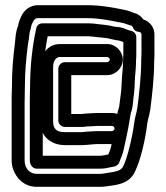

<svg xmlns="http://www.w3.org/2000/svg" viewBox="-20 -682 640 741"><path d="M122 -31H367C384 -31 401 -35 413 -38C427 -39 438 -46 441 -57C444 -67 453 -84 457 -103C460 -117 477 -194 479 -211C482 -228 483 -238 485 -246C493 -267 493 -286 495 -303C499 -329 500 -358 501 -383C503 -406 505 -425 505 -448C506 -460 506 -468 506 -477V-539C506 -553 494 -563 481 -564C480 -564 477 -565 472 -567L457 -573C443 -578 431 -578 422 -579C392 -587 368 -587 341 -591C330 -592 321 -592 315 -592H144C132 -592 122 -584 120 -573C105 -505 96 -427 96 -344C95 -321 95 -302 95 -284V-63C95 -46 106 -31 122 -31ZM146 -343C146 -416 152 -482 164 -542H315C321 -542 327 -542 335 -541C365 -537 390 -537 409 -531C420 -528 436 -526 441 -525L456 -520V-477C456 -467 455 -457 455 -449C455 -428 453 -410 451 -387C449 -361 449 -332 445 -310C442 -289 441 -271 438 -263C433 -251 433 -239 429 -219C427 -206 411 -126 408 -113C406 -105 403 -98 398 -86C389 -84 375 -81 367 -81H145V-284C145 -302 146 -322 146 -343ZM525 -447C525 -387 517 -320 510 -265C506 -242 503 -240 498 -208C491 -153 472 -74 456 -41C447 -23 432 -20 384 -13C377 -12 373 -11 368 -11H122C94 -11 75 -33 75 -63V-284C75 -302 76 -322 76 -344C76 -407 81 -458 88 -512C93 -535 93 -556 96 -564C97 -566 99 -570 100 -578C100 -580 102 -588 106 -595C113 -609 117 -612 127 -612H317C362 -612 405 -603 446 -595C461 -593 468 -588 487 -583C488 -583 491 -582 494 -574C498 -564 508 -559 517 -559C521 -559 526 -555 526 -549V-477C526 -466 525 -456 525 -447ZM533 -607C527 -616 516 -627 501 -631C489 -634 479 -641 455 -645C416 -653 368 -662 317 -662H127C98 -662 74 -646 61 -617C56 -606 52 -596 50 -583C40 -558 40 -537 38 -519C31 -463 26 -412 26 -345C25 -323 25 -302 25 -284V-63C25 -50 27 -39 31 -28C43 5 72 39 122 39H368C377 39 385 38 392 37C428 32 479 29 501 -20C522 -62 541 -143 548 -202C551 -226 555 -229 560 -259C567 -316 575 -380 575 -446C576 -457 576 -467 576 -477V-549C576 -576 559 -599 533 -607ZM297 -172H230C198 -172 185 -185 185 -213V-424C185 -450 199 -462 211 -462H394C398 -462 404 -456 404 -452C404 -448 398 -442 394 -442H230C215 -442 205 -428 205 -417V-217C205 -202 219 -192 230 -192H296H298L317 -194C333 -194 346 -196 357 -196H412C417 -196 422 -191 422 -186C422 -181 417 -176 412 -176H356C341 -176 326 -174 317 -174C310 -174 309 -173 297 -172ZM356 -126H412C445 -126 472 -153 472 -186C472 -219 445 -246 412 -246H357C342 -246 326 -244 316 -244H314L295 -242H255V-392H394C426 -392 454 -420 454 -452C454 -484 426 -512 394 -512H211C161 -512 135 -466 135 -424V-213C135 -157 176 -122 230 -122H299C313 -122 342 -126 356 -126Z"/></svg>

Font: Electronic
Style: Outline
Weight: 700
Version: Version 1.011